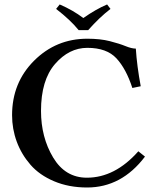

<svg xmlns="http://www.w3.org/2000/svg" viewBox="-20 -832 706 862"><path d="M333 -696.8Q296.9 -741.7 231.9 -792L248 -812Q308.1 -786.1 354 -751Q411.1 -791 460.9 -812L476.1 -792Q426.3 -753.9 376 -696.8ZM371.1 9.8Q289.1 9.8 223.1 -18.1Q157.2 -45.9 116.7 -92.5Q76.2 -139.2 55.2 -196Q34.2 -252.9 34.2 -314.9Q34.2 -460.9 133.1 -559.6Q231.9 -658.2 372.1 -658.2Q430.2 -658.2 473.1 -647.2Q516.1 -636.2 543.5 -625Q570.8 -613.8 589.8 -613.8Q594.7 -536.6 611.8 -444.8L574.2 -437Q546.4 -522.9 502.7 -570.1Q459 -617.2 372.1 -617.2Q290 -617.2 227.1 -544.7Q164.1 -472.2 164.1 -334Q164.1 -215.8 218.5 -125Q272.9 -34.2 370.1 -34.2Q496.1 -34.2 601.1 -152.8L630.9 -128.9Q525.9 9.8 371.1 9.8Z"/></svg>

Font: Linux Libertine
Style: Semibold
Weight: 600
Designer: Philipp H. Poll
Foundry: Philipp H. Poll
Version: Version 5.1.2 ; ttfautohint (v0.9)